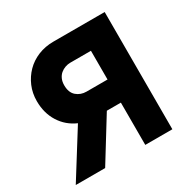

<svg xmlns="http://www.w3.org/2000/svg" viewBox="-160 -858 993 1007"><g transform="rotate(-30 337.0 -355.0)"><path d="M438 0V-256H353L195 0H17L189 -275Q129 -301 94.5 -355.5Q60 -410 60 -483Q60 -531 77.5 -572Q95 -613 125.5 -644Q156 -675 198.5 -692.5Q241 -710 292 -710H602V0ZM438 -570H313Q297 -570 281.5 -564.5Q266 -559 253.5 -548.5Q241 -538 233.5 -521.5Q226 -505 226 -483Q226 -439 251 -417.5Q276 -396 311 -396H438Z"/></g></svg>

Font: Boldmen
Style: Bold
Weight: 700
Designer: Matt McInerney, Pablo Impallari, Rodrigo Fuenzalida
Foundry: LIVING CONCEPT
Version: Version 1.000